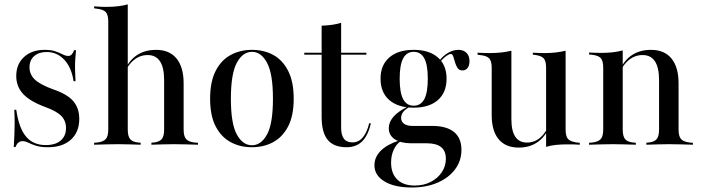

<svg xmlns="http://www.w3.org/2000/svg" viewBox="-20 -652 3165 865"><path d="M196 11.3Q162.9 11.3 141.9 4.4Q121 -2.4 107.3 -9.3Q93.5 -16.1 81.5 -16.1Q59.7 -16.1 50 10.5H41.9Q43.5 -15.3 44.8 -42.3Q46 -69.4 46 -98Q46 -126.6 44.4 -157.3H53.2Q65.3 -74.2 97.6 -36.3Q129.8 1.6 186.3 1.6Q229.8 1.6 253.6 -19Q277.4 -39.5 277.4 -75Q277.4 -108.1 256 -129.8Q234.7 -151.6 183.1 -170.2Q115.3 -195.2 84.3 -228.6Q53.2 -262.1 53.2 -309.7Q53.2 -362.9 88.3 -395.2Q123.4 -427.4 180.6 -427.4Q211.3 -427.4 230.2 -420.6Q249.2 -413.7 262.5 -406.9Q275.8 -400 287.9 -400Q296.8 -400 302.8 -406.5Q308.9 -412.9 313.7 -425.8H322.6Q320.2 -405.6 319 -384.7Q317.7 -363.7 318.1 -339.9Q318.5 -316.1 320.2 -286.3H311.3Q302.4 -347.6 269.8 -382.7Q237.1 -417.7 190.3 -417.7Q154.8 -417.7 133.9 -399.2Q112.9 -380.6 112.9 -348.4Q112.9 -316.1 137.5 -293.1Q162.1 -270.2 220.2 -249.2Q282.3 -228.2 309.7 -196.8Q337.1 -165.3 337.1 -116.1Q337.1 -57.3 299.6 -23Q262.1 11.3 196 11.3Z M512.1 -2.4Q483.9 -2.4 458.9 -1.6Q433.9 -0.8 404 0V-8.9L416.9 -9.7Q445.2 -12.9 456.5 -25.4Q467.7 -37.9 467.7 -68.5V-207.3H555.6V-68.5Q555.6 -37.9 566.5 -25Q577.4 -12.1 604.8 -9.7L613.7 -8.9V0Q584.7 -0.8 561.3 -1.6Q537.9 -2.4 512.1 -2.4ZM719.4 -207.3V-291.1Q719.4 -347.6 700.8 -375.8Q682.3 -404 645.2 -404Q609.7 -404 581.5 -380.2Q553.2 -356.5 533.9 -307.3L531.5 -312.1Q553.2 -371 590.7 -399.2Q628.2 -427.4 683.1 -427.4Q743.5 -427.4 775.4 -388.3Q807.3 -349.2 807.3 -276.6V-207.3ZM763.7 -2.4Q737.9 -2.4 714.1 -1.6Q690.3 -0.8 662.1 0V-8.9L670.2 -9.7Q697.6 -12.1 708.5 -25Q719.4 -37.9 719.4 -68.5V-207.3H807.3V-68.5Q807.3 -37.9 818.5 -25.4Q829.8 -12.9 858.1 -9.7L871.8 -8.9V0Q841.9 -0.8 816.5 -1.6Q791.1 -2.4 763.7 -2.4ZM467.7 -207.3V-554.8Q467.7 -584.7 456.9 -597.2Q446 -609.7 415.3 -612.9L404 -614.5V-623.4Q422.6 -621.8 435.1 -621.4Q447.6 -621 459.7 -621Q487.1 -621 511.3 -623.8Q535.5 -626.6 555.6 -632.3V-623.4V-207.3Z M1114.5 11.3Q1061.3 11.3 1019 -11.7Q976.6 -34.7 951.6 -82.7Q926.6 -130.6 926.6 -207.3Q926.6 -283.9 951.6 -332.7Q976.6 -381.5 1019.4 -404.4Q1062.1 -427.4 1115.3 -427.4Q1169.4 -427.4 1211.3 -404.4Q1253.2 -381.5 1278.2 -332.7Q1303.2 -283.9 1303.2 -207.3Q1303.2 -130.6 1278.2 -82.7Q1253.2 -34.7 1210.9 -11.7Q1168.5 11.3 1114.5 11.3ZM1115.3 2.4Q1156.5 2.4 1183.1 -46.4Q1209.7 -95.2 1209.7 -207.3Q1209.7 -319.4 1183.1 -369Q1156.5 -418.5 1115.3 -418.5Q1073.4 -418.5 1046.8 -369Q1020.2 -319.4 1020.2 -207.3Q1020.2 -95.2 1046.8 -46.4Q1073.4 2.4 1115.3 2.4Z M1541.1 11.3Q1483.9 11.3 1456.5 -21.8Q1429 -54.8 1429 -125.8V-207.3H1516.9V-75.8Q1516.9 -43.5 1529.4 -27Q1541.9 -10.5 1568.5 -10.5Q1596 -10.5 1614.9 -33.5Q1633.9 -56.5 1643.5 -97.6L1650.8 -95.2Q1637.9 -41.1 1611.3 -14.9Q1584.7 11.3 1541.1 11.3ZM1429 -207.3V-536.3Q1454.8 -537.1 1476.6 -540.3Q1498.4 -543.5 1516.9 -549.2V-207.3ZM1350.8 -405.6V-414.5H1630.6V-405.6Z M1834.7 192.7Q1757.3 192.7 1712.1 165.3Q1666.9 137.9 1666.9 92.7Q1666.9 55.6 1695.6 27Q1724.2 -1.6 1779 -19.4L1784.7 -15.3Q1765.3 -2.4 1753.6 23Q1741.9 48.4 1741.9 80.6Q1741.9 129.8 1769.8 156.9Q1797.6 183.9 1848.4 183.9Q1888.7 183.9 1920.2 167.7Q1951.6 151.6 1970.2 124.2Q1988.7 96.8 1988.7 62.9Q1988.7 28.2 1967.3 10.9Q1946 -6.5 1902.4 -6.5H1832.3Q1785.5 -6.5 1758.5 -24.6Q1731.5 -42.7 1731.5 -74.2Q1731.5 -101.6 1752.4 -125.8Q1773.4 -150 1814.5 -170.2L1823.4 -169.4Q1804 -158.1 1795.6 -146.4Q1787.1 -134.7 1787.1 -121Q1787.1 -104 1800.4 -94.4Q1813.7 -84.7 1838.7 -84.7H1927.4Q1991.9 -84.7 2025.4 -57.3Q2058.9 -29.8 2058.9 22.6Q2058.9 72.6 2030.2 110.9Q2001.6 149.2 1951.2 171Q1900.8 192.7 1834.7 192.7ZM1843.5 -166.9Q1773.4 -166.9 1733.9 -201.2Q1694.4 -235.5 1694.4 -297.6Q1694.4 -358.9 1733.9 -393.1Q1773.4 -427.4 1843.5 -427.4Q1913.7 -427.4 1952.8 -393.1Q1991.9 -358.9 1991.9 -297.6Q1991.9 -235.5 1952.8 -201.2Q1913.7 -166.9 1843.5 -166.9ZM1843.5 -175.8Q1875.8 -175.8 1891.5 -205.2Q1907.3 -234.7 1907.3 -297.6Q1907.3 -359.7 1891.5 -389.1Q1875.8 -418.5 1843.5 -418.5Q1812.1 -418.5 1796.4 -389.1Q1780.6 -359.7 1780.6 -297.6Q1780.6 -234.7 1796.4 -205.2Q1812.1 -175.8 1843.5 -175.8ZM2063.7 -334.7Q2048.4 -334.7 2041.1 -346Q2033.9 -357.3 2029.8 -371.8Q2025.8 -386.3 2022.2 -397.6Q2018.5 -408.9 2009.7 -408.9Q2004.8 -408.9 1993.5 -401.6Q1982.3 -394.4 1971 -382.3Q1959.7 -370.2 1953.2 -353.2L1948.4 -359.7Q1962.1 -388.7 1989.5 -408.1Q2016.9 -427.4 2045.2 -427.4Q2068.5 -427.4 2081.9 -413.7Q2095.2 -400 2095.2 -376.6Q2095.2 -357.3 2086.7 -346Q2078.2 -334.7 2063.7 -334.7Z M2283.9 -414.5V-207.3H2195.2V-346Q2195.2 -376.6 2184.3 -388.7Q2173.4 -400.8 2142.7 -404L2131.5 -405.6V-414.5Q2150 -413.7 2162.5 -413.3Q2175 -412.9 2187.1 -412.9Q2215.3 -412.9 2239.1 -415.7Q2262.9 -418.5 2283.9 -423.4ZM2283.9 -207.3V-116.1Q2283.9 -62.1 2301.6 -35.9Q2319.4 -9.7 2354 -9.7Q2389.5 -9.7 2416.5 -34.3Q2443.5 -58.9 2462.1 -107.3L2464.5 -103.2Q2444.4 -44.4 2407.3 -15.7Q2370.2 12.9 2316.9 12.9Q2258.1 12.9 2226.6 -24.6Q2195.2 -62.1 2195.2 -133.1V-207.3ZM2440.3 0V-207.3H2528.2V-68.5Q2528.2 -37.9 2539.1 -25.8Q2550 -13.7 2580.6 -9.7L2591.9 -8.9V0Q2573.4 -1.6 2561.3 -1.6Q2549.2 -1.6 2536.3 -1.6Q2508.9 -1.6 2484.7 0.8Q2460.5 3.2 2440.3 9.7ZM2528.2 -414.5V-207.3H2440.3V-346Q2440.3 -376.6 2429.8 -388.7Q2419.4 -400.8 2389.5 -404.8L2380.6 -405.6V-414.5Q2399.2 -413.7 2411.3 -413.3Q2423.4 -412.9 2434.7 -412.9Q2461.3 -412.9 2484.7 -415.7Q2508.1 -418.5 2528.2 -423.4Z M2741.9 -2.4Q2713.7 -2.4 2688.7 -1.6Q2663.7 -0.8 2633.9 0V-8.9L2646.8 -9.7Q2675 -12.9 2686.3 -25.4Q2697.6 -37.9 2697.6 -68.5V-207.3H2785.5V-68.5Q2785.5 -37.9 2796.4 -25Q2807.3 -12.1 2834.7 -9.7L2844.4 -8.9V0Q2815.3 -0.8 2791.5 -1.6Q2767.7 -2.4 2741.9 -2.4ZM2697.6 -207.3V-346.8Q2697.6 -377.4 2686.7 -389.9Q2675.8 -402.4 2645.2 -405.6L2633.9 -406.5V-415.3Q2652.4 -414.5 2664.9 -414.1Q2677.4 -413.7 2689.5 -413.7Q2716.9 -413.7 2741.1 -416.5Q2765.3 -419.4 2785.5 -425V-415.3V-207.3ZM2949.2 -207.3V-291.1Q2949.2 -347.6 2930.6 -375.8Q2912.1 -404 2875 -404Q2839.5 -404 2811.3 -380.2Q2783.1 -356.5 2763.7 -307.3L2761.3 -312.1Q2783.1 -371 2820.6 -399.2Q2858.1 -427.4 2912.9 -427.4Q2973.4 -427.4 3005.2 -388.3Q3037.1 -349.2 3037.1 -276.6V-207.3ZM2993.5 -2.4Q2967.7 -2.4 2944 -1.6Q2920.2 -0.8 2891.9 0V-8.9L2900 -9.7Q2927.4 -12.1 2938.3 -25Q2949.2 -37.9 2949.2 -68.5V-207.3H3037.1V-68.5Q3037.1 -37.9 3048.4 -25.4Q3059.7 -12.9 3087.9 -9.7L3101.6 -8.9V0Q3071.8 -0.8 3046.4 -1.6Q3021 -2.4 2993.5 -2.4Z"/></svg>

Font: Playfair 144pt SemiCondensed Medium
Style: Regular
Weight: 500
Width: 4
Designer: Claus Eggers Sørensen
Foundry: Claus Eggers Sørensen
Version: Version 2.203